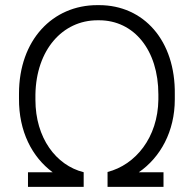

<svg xmlns="http://www.w3.org/2000/svg" viewBox="-20 -728 753 748"><path d="M89 0H306V-57C198 -84 118 -191 118 -339V-360C121 -533 223 -649 360 -649H366C502 -649 597 -533 597 -360V-340C595 -192 508 -86 399 -58V-57V0H617V-57H521C605 -115 661 -216 661 -341V-360C664 -570 540 -708 366 -708H359C185 -708 54 -572 54 -363V-344C53 -216 105 -116 185 -57H89Z"/></svg>

Font: Fixel Text 20240404 Light
Style: Italic
Weight: 300
Width: 4
Italic angle: -10°
Designer: AlfaBravo + MacPaw
Foundry: Kyrylo Tkachov, Marchela Mozhyna, Serhii Makarenko, Maria Weinstein, Zakhar Kryvoshyya
Version: Version 1.211;Glyphs 3.2 (3225)